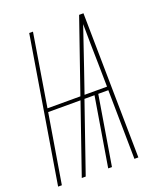

<svg xmlns="http://www.w3.org/2000/svg" viewBox="-142 -825 778 915"><g transform="rotate(-20 247.0 -367.5)"><path d="M-6 0 115 -735H134L74 -368H241L368 -735H390L401 0H381L376 -350H325L267 0H248L306 -350H255L134 0H114L235 -350H71L13 0ZM262 -368H376L374 -490Q373 -539 372 -588.5Q371 -638 371 -687Q354 -638 337.5 -588.5Q321 -539 304 -490Z"/></g></svg>

Font: Iosevka Thin Oblique
Style: Regular
Weight: 100
Italic angle: -9°
Monospace: yes
Designer: Belleve Invis
Foundry: Belleve Invis
Version: Version 32.5.0; ttfautohint (v1.8.4)